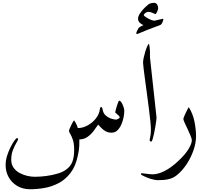

<svg xmlns="http://www.w3.org/2000/svg" viewBox="-20 -1016 1488 1384"><path d="M876 -217.3Q876 -196.3 870.6 -169.2Q865.2 -142.1 854 -117.2Q842.8 -92.3 825.7 -75.9Q808.6 -59.6 784.7 -59.6Q757.8 -59.6 739 -71Q720.2 -82.5 707.8 -96.4Q695.3 -110.4 687.5 -117.7Q673.8 -96.7 654.8 -71.8Q635.7 -46.9 610.6 -29.1Q585.4 -11.2 552.2 -11.2Q552.2 18.6 551.3 35.9Q550.3 53.2 548.1 68.1Q545.9 83 541 105.5Q525.4 182.1 488.8 230Q452.1 277.8 403.6 303.5Q355 329.1 301.5 338.6Q248 348.1 198.7 348.1Q143.6 348.1 103.5 324Q63.5 299.8 42 260.3Q20.5 220.7 20.5 174.3Q20.5 140.1 31.5 105.7Q42.5 71.3 57.1 42.7Q71.8 14.2 84.7 -3.2Q97.7 -20.5 101.1 -20.5Q110.4 -20.5 110.4 -12.7Q110.4 -6.8 98.1 13.4Q85.9 33.7 73.5 64.9Q61 96.2 61 134.8Q61 169.9 78.4 193.6Q95.7 217.3 122.3 231.4Q148.9 245.6 177.7 252Q206.5 258.3 229.5 258.3Q270 258.3 312.5 252.7Q355 247.1 391.8 236.3Q428.7 225.6 451.2 210.4Q488.3 185.5 501.5 150.6Q514.6 115.7 514.6 64Q514.6 19.5 505.4 -7.8Q496.1 -35.2 486.6 -50.3Q477.1 -65.4 477.1 -72.3Q477.1 -76.2 481.9 -88.1Q486.8 -100.1 493.4 -114Q500 -127.9 506.1 -137.9Q512.2 -147.9 514.6 -147.9Q532.7 -122.1 541 -92.8Q576.7 -92.8 611.8 -112.1Q647 -131.3 671.6 -162.8Q696.3 -194.3 700.2 -231Q702.6 -245.1 710.9 -245.1Q711.9 -245.1 715.1 -240.2Q718.3 -235.4 719.2 -228Q723.6 -199.7 742.2 -183.6Q760.7 -167.5 782.5 -160.6Q804.2 -153.8 817.9 -153.8Q821.8 -153.8 832.3 -159.4Q842.8 -165 842.8 -169.9Q842.8 -176.3 834.7 -183.8Q826.7 -191.4 818.6 -197.8Q810.5 -204.1 810.5 -206.1Q810.5 -208.5 813.7 -221.4Q816.9 -234.4 821.8 -250.5Q826.7 -266.6 831.5 -278.6Q836.4 -290.5 839.8 -290.5Q847.7 -290.5 856 -276.9Q864.3 -263.2 870.1 -245.8Q876 -228.5 876 -217.3Z M1108.4 -168.5Q1108.4 -161.6 1105.7 -142.1Q1103 -122.6 1098.9 -97.7Q1094.7 -72.8 1089.6 -49.6Q1084.5 -26.4 1079.6 -11Q1074.7 4.4 1070.8 4.4Q1058.6 4.4 1058.6 -7.3Q1058.6 -10.3 1063.2 -30.8Q1067.9 -51.3 1067.9 -83Q1067.9 -103 1063.7 -142.8Q1059.6 -182.6 1053.2 -233.4Q1046.9 -284.2 1039.6 -337.6Q1032.2 -391.1 1025.9 -438.7Q1019.5 -486.3 1015.4 -519.8Q1011.2 -553.2 1011.2 -563Q1011.2 -579.1 1016.1 -601.6Q1021 -624 1027.8 -646Q1034.7 -668 1041.7 -683.3Q1048.8 -698.7 1053.2 -700.2Q1056.2 -695.8 1058.6 -675.3Q1061 -654.8 1061 -643.6V-603ZM1157.7 -876.5Q1157.7 -872.6 1150.9 -855Q1144 -837.4 1129.9 -833.5Q1121.6 -831.1 1095.9 -821Q1070.3 -811 1041.5 -800.3Q1007.3 -787.1 990.2 -779.1Q973.1 -771 967.8 -771Q962.4 -771 962.4 -776.9Q962.4 -782.2 969.2 -796.1Q976.1 -810.1 979.5 -814.5Q983.4 -819.3 996.1 -826.2Q1008.8 -833 1014.2 -835Q1003.4 -838.4 989.3 -850.3Q975.1 -862.3 975.1 -881.8Q975.1 -898.9 990.2 -920.9Q1005.4 -942.9 1022 -959.5Q1049.3 -986.8 1062.5 -991.2Q1075.7 -995.6 1089.8 -995.6Q1105.5 -995.6 1112.8 -983.2Q1120.1 -970.7 1120.1 -956.5Q1120.1 -951.7 1116.7 -941.7Q1113.3 -931.6 1108.6 -923.3Q1104 -915 1101.1 -915Q1096.2 -915 1079.8 -922.9Q1063.5 -930.7 1050.8 -930.7Q1038.6 -930.7 1027.6 -922.4Q1016.6 -914.1 1016.6 -905.8Q1016.6 -902.8 1029.8 -893.6Q1043 -884.3 1061 -876Q1079.1 -867.7 1092.8 -866.7Q1109.9 -871.1 1129.6 -875.2Q1149.4 -879.4 1153.3 -880.4Q1157.7 -881.3 1157.7 -876.5Z M1393.1 -34.7Q1393.1 15.1 1374.3 68.6Q1355.5 122.1 1324.5 168.7Q1293.5 215.3 1255.9 245.6Q1233.4 264.2 1207.8 272Q1182.1 279.8 1158.9 281.2Q1135.7 282.7 1120.6 282.7Q1095.2 282.7 1065.9 273.2Q1036.6 263.7 1015.9 253.2Q995.1 242.7 995.1 240.7Q995.1 238.3 997.3 235.4Q999.5 232.4 1001.5 232.4Q1002.9 232.4 1017.8 234.4Q1032.7 236.3 1050.5 238.5Q1068.4 240.7 1078.1 240.7Q1118.7 240.7 1166.5 216.6Q1214.4 192.4 1266.1 143.6Q1313 100.1 1337.9 60.1Q1362.8 20 1362.8 -5.9Q1362.8 -15.6 1353.5 -37.8Q1344.2 -60.1 1332.3 -85.4Q1320.3 -110.8 1311 -131.1Q1301.8 -151.4 1301.8 -157.7Q1301.8 -163.1 1307.1 -176Q1312.5 -189 1319.6 -204.1Q1326.7 -219.2 1333 -230.7Q1339.4 -242.2 1340.8 -243.7Q1371.1 -194.8 1382.1 -138.2Q1393.1 -81.5 1393.1 -34.7Z"/></svg>

Font: Rohingya Solluk
Style: Regular
Weight: 400
Designer: SIL International
Foundry: SIL International
Version: Version 1.001